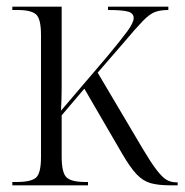

<svg xmlns="http://www.w3.org/2000/svg" viewBox="-20 -556 554 576"><path d="M17 0V-10H29Q74 -10 88.5 -23.5Q103 -37 103 -85V-451Q103 -499 88.5 -512.5Q74 -526 32 -526H17V-536H165V-360Q165 -329 165 -293.5Q165 -258 163 -224L302 -387Q342 -435 361.5 -461.5Q381 -488 381 -502Q381 -516 364.5 -521Q348 -526 304 -526V-536H485V-526Q461 -526 445 -520Q429 -514 408.5 -493Q388 -472 351 -428L273 -338L408 -110Q433 -68 449.5 -46.5Q466 -25 479 -17Q492 -9 509 -9H513V0H492Q455 0 432 -6.5Q409 -13 390 -33Q371 -53 347 -94L233 -290L165 -210V-86Q165 -38 179.5 -24Q194 -10 237 -10H244V0Z"/></svg>

Font: Noto Serif Display SemiCondensed Light
Style: Regular
Weight: 300
Width: 4
Designer: Monotype Design Team
Foundry: Monotype Imaging Inc.
Version: Version 2.009